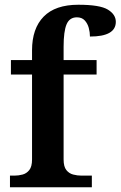

<svg xmlns="http://www.w3.org/2000/svg" viewBox="-20 -789 508 809"><path d="M22 0V-49H41Q58 -49 75 -53.5Q92 -58 103.5 -72.5Q115 -87 115 -117V-475H26V-536H115V-577Q115 -669 164 -719Q213 -769 310 -769Q401 -769 434.5 -748.5Q468 -728 468 -697Q468 -635 359 -635Q359 -653 354 -671.5Q349 -690 337 -703Q325 -716 304 -716Q273 -716 260.5 -686.5Q248 -657 248 -592V-536H387V-475H248V-117Q248 -87 259.5 -72.5Q271 -58 288.5 -53.5Q306 -49 323 -49H367V0Z"/></svg>

Font: Noto Naskh Arabic UI Semi
Style: Bold
Weight: 700
Designer: Monotype Design Team, David Williams, Mohamad Dakak and Nizar Qandah
Foundry: Monotype Imaging Inc.
Version: Version 2.014; ttfautohint (v1.8.4.7-5d5b)